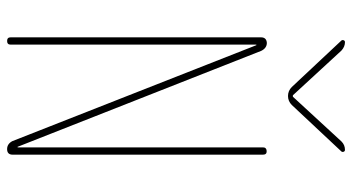

<svg xmlns="http://www.w3.org/2000/svg" viewBox="-245 -745 990 540"><g transform="rotate(90 250.0 -475.0)"><path d="M224.6 -800.8 93.8 -940.4Q91.8 -943.4 93.3 -946.8Q94.7 -950.2 98.6 -950.2Q111.3 -950.2 122.1 -940.4L248 -803.7H250H252L377.9 -940.4Q387.7 -950.2 401.4 -950.2Q405.3 -950.2 406.7 -946.8Q408.2 -943.4 406.2 -940.4L275.4 -800.8Q264.6 -790 250 -790Q235.4 -790 224.6 -800.8ZM85 -9.8V-713.9Q85 -729.5 100.6 -730.5Q115.2 -730.5 123 -714.8L392.6 -30.3Q392.6 -29.3 393.6 -29.3Q394.5 -29.3 394.5 -30.3V-719.7Q394.5 -729.5 404.8 -730Q415 -730.5 415 -719.7V-15.6Q415 0 399.4 0Q384.8 0 377 -14.6L107.4 -700.2Q107.4 -701.2 106.4 -701.2Q105.5 -701.2 105.5 -700.2V-9.8Q105.5 0 95.2 0Q85 0 85 -9.8Z"/></g></svg>

Font: Rounded-X Mgen+ 2m thin
Style: Regular
Weight: 100
Designer: [Source Han Sans]
Ryoko NISHIZUKA  (kana & ideographs); Paul D. Hunt (Latin, Greek & Cyrillic); Wenlong ZHANG  (bopomofo
Version: Version 1.059.20150602